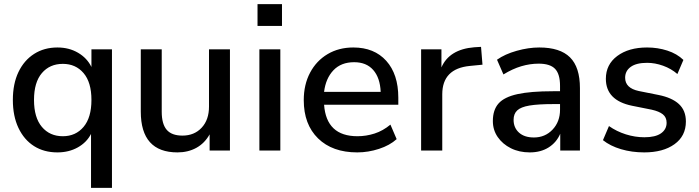

<svg xmlns="http://www.w3.org/2000/svg" viewBox="-20 -726 3369 926"><path d="M419 180V-80Q398 -39 355 -15Q312 9 257 9Q192 9 144 -21.5Q96 -52 69 -109Q42 -166 42 -244Q42 -322 69 -378.5Q96 -435 144.5 -466Q193 -497 257 -497Q313 -497 356.5 -471.5Q400 -446 421 -403V-488H520V180ZM283 -69Q345 -69 383 -114Q421 -159 421 -244Q421 -329 383 -373.5Q345 -418 283 -418Q220 -418 182 -373.5Q144 -329 144 -244Q144 -159 182 -114Q220 -69 283 -69Z M836 9Q659 9 659 -188V-488H760V-187Q760 -128 784 -100Q808 -72 860 -72Q917 -72 952.5 -110Q988 -148 988 -212V-488H1089V0H991V-78Q967 -35 927 -13Q887 9 836 9Z M1222 -601V-706H1340V-601ZM1231 0V-488H1332V0Z M1703 9Q1583 9 1514 -58.5Q1445 -126 1445 -243Q1445 -318 1475.5 -375.5Q1506 -433 1560 -465Q1614 -497 1684 -497Q1785 -497 1843 -432.5Q1901 -368 1901 -255V-221H1543Q1554 -69 1704 -69Q1746 -69 1786.5 -82Q1827 -95 1863 -125L1893 -55Q1860 -25 1808 -8Q1756 9 1703 9ZM1688 -426Q1625 -426 1588 -387Q1551 -348 1543 -283H1816Q1813 -351 1780 -388.5Q1747 -426 1688 -426Z M2011 0V-488H2109V-401Q2147 -488 2267 -498L2300 -500L2307 -414L2246 -408Q2113 -395 2113 -271V0Z M2535 9Q2484 9 2444 -11Q2404 -31 2380.5 -65Q2357 -99 2357 -142Q2357 -196 2384.5 -227Q2412 -258 2475.5 -272Q2539 -286 2647 -286H2681V-312Q2681 -369 2657 -394Q2633 -419 2578 -419Q2536 -419 2494 -406.5Q2452 -394 2408 -367L2377 -438Q2415 -465 2472 -481Q2529 -497 2581 -497Q2681 -497 2729 -449.5Q2777 -402 2777 -301V0H2682V-81Q2664 -39 2626 -15Q2588 9 2535 9ZM2555 -63Q2609 -63 2645 -101Q2681 -139 2681 -197V-224H2648Q2575 -224 2533.5 -217Q2492 -210 2474.5 -193.5Q2457 -177 2457 -148Q2457 -110 2483 -86.5Q2509 -63 2555 -63Z M3087 9Q3027 9 2975 -6.5Q2923 -22 2888 -50L2917 -118Q2954 -92 2998.5 -78Q3043 -64 3088 -64Q3141 -64 3168 -83Q3195 -102 3195 -134Q3195 -160 3177 -174.5Q3159 -189 3123 -197L3028 -216Q2902 -242 2902 -346Q2902 -415 2957 -456Q3012 -497 3101 -497Q3152 -497 3198.5 -482Q3245 -467 3276 -437L3247 -369Q3217 -395 3178 -409Q3139 -423 3101 -423Q3049 -423 3022 -403.5Q2995 -384 2995 -351Q2995 -301 3061 -287L3156 -268Q3221 -255 3254.5 -224Q3288 -193 3288 -140Q3288 -70 3233 -30.5Q3178 9 3087 9Z"/></svg>

Font: Nunito Sans SemiBold
Style: Regular
Weight: 600
Designer: Vernon Adams
Foundry: Vernon Adams
Version: Version 3.101; ttfautohint (v1.8.4.7-5d5b);gftools[0.9.27]